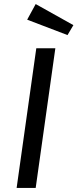

<svg xmlns="http://www.w3.org/2000/svg" viewBox="-20 -927 382 947"><path d="M156 0H62L159 -689H253ZM342 -803 313 -754 114 -830 156 -907Z"/></svg>

Font: Fira Sans
Style: Italic
Weight: 400
Italic angle: -8°
Designer: bBox Type GmbH & Carrois Corporate GbR & Edenspiekermann AG
Foundry: bBox Type GmbH & Carrois Corporate GbR & Edenspiekermann AG
Version: Version 4.301